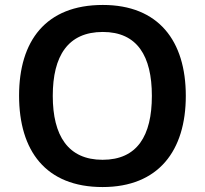

<svg xmlns="http://www.w3.org/2000/svg" viewBox="-20 -745 827 775"><path d="M730 -358C730 -580 620 -725 395 -725C164 -725 57 -579 57 -359C57 -137 164 10 394 10C620 10 730 -137 730 -358ZM193 -358C193 -519 254 -616 395 -616C534 -616 593 -519 593 -358C593 -197 534 -100 394 -100C255 -100 193 -197 193 -358Z"/></svg>

Font: Noto Sans Myanmar UI SemiBold
Style: Regular
Weight: 600
Designer: Monotype Design Team
Foundry: Monotype Imaging Inc.
Version: Version 2.103